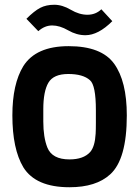

<svg xmlns="http://www.w3.org/2000/svg" viewBox="-20 -773 583 807"><path d="M383 -258V-310Q383 -415 358 -436Q329 -462 267 -462Q205 -462 183.5 -425.5Q162 -389 162 -314V-262Q162 -196 179 -153Q199 -103 272 -103Q331 -103 359 -134Q379 -157 382 -211Q383 -227 383 -258ZM513 -288Q513 -103 443 -40Q384 14 272 14Q130 14 78 -70Q32 -147 32 -288Q32 -420 78 -495Q131 -579 268.5 -579Q406 -579 459.5 -505.5Q513 -432 513 -288ZM406 -734 452 -684Q393 -625 339 -625Q302 -625 266.5 -645.5Q231 -666 199.5 -666Q168 -666 141 -642L91 -694Q124 -727 149 -740Q174 -753 208 -753Q242 -753 277.5 -732Q313 -711 347.5 -711Q382 -711 406 -734Z"/></svg>

Font: Viga
Style: Regular
Weight: 400
Designer: Oscar Yáñez
Foundry: Fontstage
Version: Version 1.001